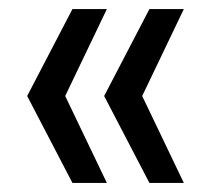

<svg xmlns="http://www.w3.org/2000/svg" viewBox="-20 -474 466 424"><path d="M216 -70 124 -262 216 -454H140L40 -262L140 -70ZM386 -70 294 -262 386 -454H310L210 -262L310 -70Z"/></svg>

Font: Gamestation Text
Style: Bold
Weight: 400
Designer: Jonas Hecksher
Foundry: Jonas Hecksher, Playtypeª, e-types AS
Version: Version 1.003